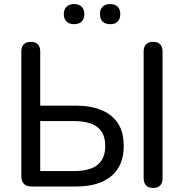

<svg xmlns="http://www.w3.org/2000/svg" viewBox="-20 -918 905 945"><path d="M135 0Q111 0 98 -13Q85 -26 85 -50V-664Q85 -688 97 -700Q109 -712 131 -712Q154 -712 166 -700Q178 -688 178 -664V-398H354Q428 -398 481 -375.5Q534 -353 561.5 -309.5Q589 -266 589 -200Q589 -102 527.5 -51Q466 0 354 0ZM178 -76H344Q422 -76 460 -106.5Q498 -137 498 -199Q498 -262 460 -292Q422 -322 344 -322H178ZM734 7Q711 7 699 -5.5Q687 -18 687 -41V-664Q687 -688 699 -700Q711 -712 734 -712Q756 -712 768 -700Q780 -688 780 -664V-41Q780 -18 768.5 -5.5Q757 7 734 7ZM522 -799Q498 -799 485 -812Q472 -825 472 -849Q472 -872 485 -885Q498 -898 522 -898Q546 -898 559 -885Q572 -872 572 -849Q572 -825 559.5 -812Q547 -799 522 -799ZM345 -799Q321 -799 307.5 -812Q294 -825 294 -849Q294 -872 307.5 -885Q321 -898 345 -898Q369 -898 382 -885Q395 -872 395 -849Q395 -825 382 -812Q369 -799 345 -799Z"/></svg>

Font: Nunito Medium
Style: Regular
Weight: 500
Designer: Vernon Adams
Foundry: Vernon Adams
Version: Version 3.601